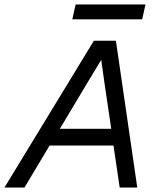

<svg xmlns="http://www.w3.org/2000/svg" viewBox="-55 -843 718 863"><path d="M285 -823H599L584 -756H270ZM367 -660H466L562 0H483L455 -189H168L55 0H-35ZM214 -264H445L414 -474L400 -574L342 -478Z"/></svg>

Font: Elaine Sans
Style: Italic
Weight: 400
Italic angle: -13°
Designer: Wei Huang
Foundry: Wei Huang
Version: Version 2.001;December 24, 2019;FontCreator 12.0.0.2547 64-b